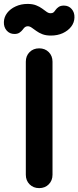

<svg xmlns="http://www.w3.org/2000/svg" viewBox="-53 -959 404 989"><path d="M148.8 10Q118.8 10 99.4 -9.5Q80 -29 80 -58.8V-641.2Q80 -671.2 99.4 -690.6Q118.8 -710 148.8 -710Q178.8 -710 198.1 -690.6Q217.5 -671.2 217.5 -641.2V-58.8Q217.5 -29 198.1 -9.5Q178.8 10 148.8 10ZM21.5 -784Q-3.2 -784 -18.6 -801.6Q-34 -819.2 -33 -845.8Q-32 -871.8 -15.9 -892.6Q0.2 -913.5 27.9 -926.1Q55.5 -938.8 88.8 -938.8Q115 -938.8 133.1 -931.6Q151.2 -924.5 164.2 -914.8Q177.2 -905 187.4 -897.9Q197.5 -890.8 207.5 -890.8Q217.2 -890.8 222.4 -895Q227.5 -899.2 233 -907.5Q239.5 -916.8 249.6 -923.5Q259.8 -930.2 276.2 -930.2Q300.8 -930.2 316.1 -912.6Q331.5 -895 330.5 -868.5Q329.8 -842.5 313.6 -821.6Q297.5 -800.8 270.4 -788.2Q243.2 -775.8 209.2 -775.8Q183.2 -775.8 165.1 -782.9Q147 -790 133.8 -799.8Q120.5 -809.5 110.2 -816.6Q100 -823.8 89.8 -823.8Q80.8 -823.5 75.4 -819.1Q70 -814.8 64.2 -806.5Q58 -798.2 47.9 -791.1Q37.8 -784 21.5 -784Z"/></svg>

Font: National Park
Style: Regular
Weight: 400
Designer: Andrea Herstowski, Ben Hoepner
Version: Version 1.009